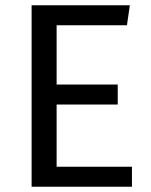

<svg xmlns="http://www.w3.org/2000/svg" viewBox="-20 -709 575 729"><path d="M473 -689H100V0H481V-76H195V-312H427V-388H195V-613H462Z"/></svg>

Font: Fira Math
Style: Regular
Weight: 400
Designer: Xiangdong Zeng
Foundry: Xiangdong Zeng
Version: Version 0.3.4